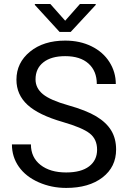

<svg xmlns="http://www.w3.org/2000/svg" viewBox="-20 -922 633 952"><path d="M292 -316.9Q171.4 -351.6 116.5 -402.1Q61.5 -452.6 61.5 -526.9Q61.5 -610.8 128.7 -665.8Q195.8 -720.7 303.2 -720.7Q376.5 -720.7 433.8 -692.4Q491.2 -664.1 522.7 -614.3Q554.2 -564.5 554.2 -505.4H460Q460 -569.8 418.9 -606.7Q377.9 -643.6 303.2 -643.6Q233.9 -643.6 195.1 -613Q156.2 -582.5 156.2 -528.3Q156.2 -484.9 193.1 -454.8Q230 -424.8 318.6 -399.9Q407.2 -375 457.3 -345Q507.3 -314.9 531.5 -274.9Q555.7 -234.9 555.7 -180.7Q555.7 -94.2 488.3 -42.2Q420.9 9.8 308.1 9.8Q234.9 9.8 171.4 -18.3Q107.9 -46.4 73.5 -95.2Q39.1 -144 39.1 -206.1H133.3Q133.3 -141.6 180.9 -104.2Q228.5 -66.9 308.1 -66.9Q382.3 -66.9 421.9 -97.2Q461.4 -127.4 461.4 -179.7Q461.4 -231.9 424.8 -260.5Q388.2 -289.1 292 -316.9ZM303.2 -819.3 376.5 -902.3H454.6V-897.5L330.6 -763.7H275.4L152.8 -897.5V-902.3H229.5Z"/></svg>

Font: Roboto
Style: Regular
Weight: 400
Designer: Google
Version: Version 2.001047; 2015